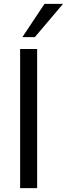

<svg xmlns="http://www.w3.org/2000/svg" viewBox="-20 -972 346 992"><path d="M171.9 -718.8V0H84V-718.8ZM95.7 -780.3 210 -952.1H305.7L160.2 -780.3Z"/></svg>

Font: Min Sans
Style: Regular
Weight: 400
Designer: Jinseong-Kim, NotoSansCJK, Nunito
Foundry: Jinseong-Kim
Version: Version 1.400;Glyphs 3.1.2 (3151)